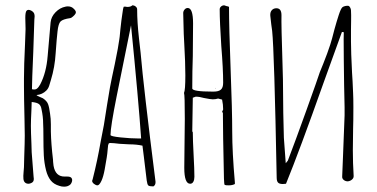

<svg xmlns="http://www.w3.org/2000/svg" viewBox="-20 -691 1416 721"><path d="M153 -51Q146 -79 144.5 -107.5Q143 -136 143 -179Q143 -211 142 -227Q142 -253 136 -280Q134 -294 126.5 -300Q119 -306 99 -308L98 -278Q96 -238 96 -219Q96 -196 98 -152L99 -119L106 -29L107 -19Q107 -8 98 -4Q92 -1 87 -1Q79 -1 74 -5.5Q69 -10 68 -19Q67 -30 68.5 -44Q70 -58 70 -63L71 -103Q73 -157 73 -182L72 -244Q70 -326 70 -367V-397Q70 -444 74 -526L76 -582L75 -624Q75 -646 80 -651Q83 -654 87 -654Q92 -654 97.5 -651Q103 -648 106 -644Q110 -639 110 -629L109 -617L105 -497Q100 -384 100 -356Q112 -353 118.5 -358Q125 -363 131 -374Q154 -418 159 -481L170 -607Q172 -628 188.5 -645Q205 -662 226 -666Q229 -667 235 -667Q248 -667 256 -659Q269 -648 263 -639Q261 -635 254 -629Q247 -623 244 -623Q216 -619 207.5 -610.5Q199 -602 196 -573Q193 -548 189 -491Q186 -439 171 -390Q168 -379 164.5 -368.5Q161 -358 154 -351Q139 -336 117 -334Q118 -332 128.5 -327.5Q139 -323 141 -322Q156 -312 160.5 -300Q165 -288 168 -264Q171 -246 171 -224Q171 -202 171 -197Q172 -150 179 -92Q179 -85 181 -69Q188 -27 224 -28H233Q245 -28 249 -22Q251 -18 251 -15Q251 -7 245 1Q236 10 221 10Q211 10 203 7Q182 1 170.5 -13.5Q159 -28 153 -51Z M531 -13Q522 -86 520 -104L515 -144Q493 -149 465 -149L429 -151Q405 -154 394 -154Q388 -154 387 -149Q387 -146 386 -146L384 -126Q383 -108 373 -54Q368 -27 361 -12Q353 5 346 5Q340 5 333 -0.5Q326 -6 326 -12L327 -15L328 -18Q346 -89 358 -159L370 -221L382 -297Q382 -297 393 -363Q398 -390 411 -450Q425 -518 428 -543Q429 -546 432 -580Q436 -618 439 -636Q442 -662 445 -666H452Q455 -665 459 -665Q471 -665 477 -671Q484 -671 489.5 -666.5Q495 -662 495 -656Q495 -608 502 -546Q506 -514 508 -493Q519 -364 564 -9V-6Q564 4 556 9Q541 9 537 5.5Q533 2 531 -13ZM510 -171Q500 -315 472 -596L418 -329Q395 -214 395 -184Q395 -179 433 -175Q471 -171 500 -171Z M822 -4Q822 -13 821 -20Q817 -200 817 -267L814 -271L818 -280Q818 -298 814 -317L799 -321Q790 -318 779 -318Q771 -318 746 -323Q729 -328 715 -328L704 -324Q704 -289 703 -261Q702 -233 702 -198L704 -194Q704 -166 707 -110Q710 -55 710 -27Q710 -16 706 -8.5Q702 -1 694 -1Q672 -1 672 -61Q672 -112 673 -153L674 -244Q674 -335 671 -342Q676 -352 676 -408Q676 -456 672 -525L670 -564L668 -642Q668 -649 673 -655Q678 -661 685 -661Q705 -661 705 -603Q705 -535 704 -480Q702 -425 702 -359Q702 -347 778 -347H782Q801 -347 809.5 -354.5Q818 -362 818 -380Q818 -433 811 -518Q805 -610 805 -656Q805 -662 810 -666.5Q815 -671 822 -671L831 -668Q838 -667 840 -665Q840 -587 846 -432Q852 -276 852 -198Q852 -120 862 -6V0Q853 5 839 5Q827 5 824.5 3.5Q822 2 822 -4ZM789 -361 791 -359H789Z M1042 0Q1029 0 1024 -5.5Q1019 -11 1019 -24Q1010 -500 1002 -575Q999 -594 995 -632Q994 -645 1000.5 -652.5Q1007 -660 1018 -660Q1037 -660 1037 -634Q1036 -599 1041 -447Q1043 -391 1043 -342Q1043 -275 1046 -174L1053 -78L1061 -88Q1089 -161 1131 -278Q1173 -395 1181 -420L1194 -452Q1210 -492 1220 -523Q1226 -541 1236 -581Q1244 -610 1252 -634.5Q1260 -659 1266 -664Q1270 -667 1277 -668.5Q1284 -670 1289 -669Q1292 -668 1295 -662.5Q1298 -657 1298 -652Q1299 -635 1298.5 -614.5Q1298 -594 1298 -577V-535Q1298 -496 1302 -418Q1304 -393 1306 -341Q1307 -323 1307 -288Q1307 -234 1306 -208L1305 -127Q1305 -79 1308 -31V-29Q1308 -22 1301.5 -16.5Q1295 -11 1286 -10Q1277 -10 1270.5 -15.5Q1264 -21 1265 -29L1268 -103L1274 -258V-288Q1272 -365 1271 -466.5Q1270 -568 1271 -570L1264 -571L1195 -380Q1105 -126 1054 -1Z"/></svg>

Font: Amatic SC
Style: Regular
Weight: 400
Designer: Multiple Designers
Foundry: Vernon Adams
Version: Version 2.505